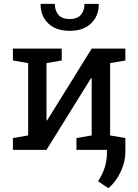

<svg xmlns="http://www.w3.org/2000/svg" viewBox="-20 -782 722 1002"><path d="M47.4 0V-61.5L127 -75.2V-452.6L47.4 -466.3V-528.3H302.2V-466.3L222.7 -452.6V-154.3L225.6 -153.3L458.5 -528.3H634.3V-466.3L554.7 -452.6V-75.2L634.3 -61.5V0H378.9V-61.5L458.5 -75.2V-374L455.6 -375L222.7 0ZM343.8 -621.1Q272.9 -621.1 232.4 -659.4Q191.9 -697.8 191.9 -758.8L192.9 -761.7H266.1Q266.1 -726.6 284.9 -704.6Q303.7 -682.6 343.8 -682.6Q382.8 -682.6 401.9 -704.6Q420.9 -726.6 420.9 -761.7H494.6L495.6 -758.8Q495.1 -697.8 454.8 -659.4Q414.6 -621.1 343.8 -621.1ZM545.9 200.2 491.7 164.1Q514.6 128.9 526.4 92.3Q538.1 55.7 538.1 14.6V-59.6H634.3V13.2Q634.3 61 610.4 113.3Q586.4 165.5 545.9 200.2Z"/></svg>

Font: Roboto Slab
Style: Regular
Weight: 400
Designer: Google
Version: Version 2.000; ttfautohint (v1.8.1.43-b0c9)